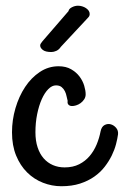

<svg xmlns="http://www.w3.org/2000/svg" viewBox="-20 -624 433 672"><path d="M194.8 27.8Q161.6 27.8 130.4 15.6Q99.1 3.4 75 -20.5Q50.8 -44.4 36.4 -79.6Q22 -114.7 22 -161.1Q22 -204.1 34.2 -245.6Q46.4 -287.1 67.9 -319.6Q89.4 -352.1 119.4 -372.1Q149.4 -392.1 185.1 -392.1Q210.9 -392.1 229 -381.6Q247.1 -371.1 258.3 -356.2Q269.5 -341.3 274.7 -324.2Q279.8 -307.1 279.8 -293.9Q279.8 -284.2 274.7 -276.4Q269.5 -268.6 262.2 -263.2Q254.9 -257.8 246.1 -255.1Q237.3 -252.4 230.5 -252.9Q223.6 -253.4 219.5 -257.8Q215.3 -262.2 216.8 -271Q214.8 -277.3 213.1 -286.6Q211.4 -295.9 207.3 -304.4Q203.1 -313 195.8 -319.1Q188.5 -325.2 175.8 -325.2Q162.1 -325.2 149.2 -312.3Q136.2 -299.3 126.2 -276.9Q116.2 -254.4 110.1 -224.6Q104 -194.8 104 -161.1Q104 -131.3 111.6 -108.4Q119.1 -85.4 132.8 -69.8Q146.5 -54.2 165.3 -46.1Q184.1 -38.1 206.1 -38.1Q235.4 -38.1 257.1 -49.1Q278.8 -60.1 293.9 -78.1Q309.1 -96.2 318.4 -118.7Q327.6 -141.1 332 -164.1Q335.4 -180.7 345.9 -186.3Q356.4 -191.9 367.4 -189Q378.4 -186 386.5 -176.5Q394.5 -167 393.1 -153.8Q391.1 -138.7 386 -119.1Q380.9 -99.6 371.1 -79.6Q361.3 -59.6 346.4 -40.3Q331.5 -21 310.1 -5.9Q288.6 9.3 260 18.6Q231.4 27.8 194.8 27.8ZM192.9 -460Q186.5 -450.2 177.2 -446Q168 -441.9 159.7 -441.9Q139.2 -441.9 129.9 -449.2Q120.6 -456.5 120.6 -464.8Q120.6 -468.8 123.3 -472.4Q126 -476.1 128.9 -480L219.7 -585Q221.2 -593.3 231.7 -598.6Q242.2 -604 252.9 -604Q260.3 -604 267.6 -601.8Q274.9 -599.6 280.8 -595.7Q286.6 -591.8 290.3 -586.7Q293.9 -581.5 293.9 -575.2Q293.9 -568.4 289.8 -564Q285.6 -559.6 281.7 -555.2Z"/></svg>

Font: Grand Hotel
Style: Regular
Weight: 400
Designer: Brian J. Bonislawsky & Jim Lyles for Astigmatic (AOETI)
Foundry: Astigmatic (AOETI)
Version: Version 001.000